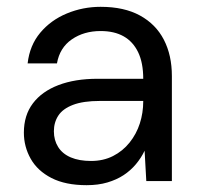

<svg xmlns="http://www.w3.org/2000/svg" viewBox="-20 -531 583 563"><path d="M234 12Q172 12 131 -9Q90 -30 70 -65.5Q50 -101 50 -142Q50 -193 76.5 -228Q103 -263 151.5 -281.5Q200 -300 266 -300H400Q400 -347 385 -378Q370 -409 342.5 -424.5Q315 -440 275 -440Q226 -440 190.5 -415.5Q155 -391 147 -345H61Q67 -398 98 -435Q129 -472 176 -491.5Q223 -511 275 -511Q344 -511 390.5 -485.5Q437 -460 460.5 -414.5Q484 -369 484 -308V0H409L404 -89Q394 -68 378.5 -49.5Q363 -31 342.5 -17.5Q322 -4 295 4Q268 12 234 12ZM247 -59Q283 -59 311.5 -73.5Q340 -88 360 -113Q380 -138 390 -169Q400 -200 400 -234V-235H273Q224 -235 194 -223.5Q164 -212 151 -192Q138 -172 138 -146Q138 -120 150.5 -100Q163 -80 187.5 -69.5Q212 -59 247 -59Z"/></svg>

Font: DM Sans 20pt
Style: Regular
Weight: 400
Version: Version 4.004;gftools[0.9.30]